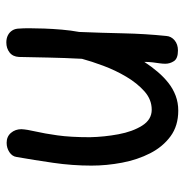

<svg xmlns="http://www.w3.org/2000/svg" viewBox="-8 -578 597 622"><g transform="rotate(-90 291.0 -266.5)"><path d="M244 12Q195 12 161 -13Q127 -38 106 -79Q85 -120 75.5 -170Q66 -220 66 -269Q66 -331 75 -393Q84 -455 94 -512Q96 -526 109.5 -535Q123 -544 140 -544Q160 -544 172 -530Q184 -516 184 -496Q183 -478 176.5 -450Q170 -422 164 -379.5Q158 -337 158 -274Q159 -228 167.5 -182Q176 -136 195.5 -105Q215 -74 247 -74Q280 -74 306.5 -97.5Q333 -121 354 -156.5Q375 -192 389.5 -231Q404 -270 412 -300Q415 -357 416 -408Q417 -459 418 -504Q419 -524 432.5 -534.5Q446 -545 465 -545Q478 -545 488 -540Q498 -535 504 -525.5Q510 -516 510 -502Q511 -492 511 -470.5Q511 -449 510 -422Q509 -395 506.5 -365.5Q504 -336 499 -309Q496 -235 494.5 -165Q493 -95 486 -27Q485 -11 472 0Q459 11 439 11Q413 11 404.5 -2Q396 -15 396 -30Q396 -39 397.5 -49Q399 -59 400.5 -71Q402 -83 402 -98Q387 -75 370 -55Q353 -35 334 -20Q315 -5 292.5 3.5Q270 12 244 12Z"/></g></svg>

Font: Playpen Sans Thai
Style: Regular
Weight: 400
Designer: Sirin Gunkloy, Laura Meseguer, Veronika Burian, José Scaglione
Foundry: TypeTogether
Version: Version 2.000